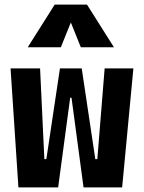

<svg xmlns="http://www.w3.org/2000/svg" viewBox="-20 -815 626 835"><path d="M343.3 0 291 -390.1H285.2L232.9 0H60.1L25.9 -517.6H154.3L172.9 -123H181.6L240.7 -517.6H335.4L394.5 -123H403.3L435.1 -517.6H560.1L511.2 0ZM100.6 -609.4 217.8 -794.9H358.4L475.6 -609.4H331.5L288.1 -717.3L244.6 -609.4Z"/></svg>

Font: Cascadia Code PL
Style: Bold
Weight: 700
Monospace: yes
Designer: Aaron Bell
Foundry: Saja Typeworks
Version: Version 2404.023; ttfautohint (v1.8.4)